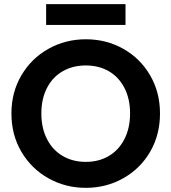

<svg xmlns="http://www.w3.org/2000/svg" viewBox="-20 -897 825 924"><path d="M584 -877V-777H202V-877ZM393 7Q295 7 213 -39Q131 -85 83 -166.5Q35 -248 35 -351Q35 -453 83 -534.5Q131 -616 213 -662Q295 -708 393 -708Q492 -708 573.5 -662Q655 -616 702.5 -534.5Q750 -453 750 -351Q750 -248 702.5 -166.5Q655 -85 573 -39Q491 7 393 7ZM393 -118Q456 -118 504 -146.5Q552 -175 579 -228Q606 -281 606 -351Q606 -421 579 -473.5Q552 -526 504 -554Q456 -582 393 -582Q330 -582 281.5 -554Q233 -526 206 -473.5Q179 -421 179 -351Q179 -281 206 -228Q233 -175 281.5 -146.5Q330 -118 393 -118Z"/></svg>

Font: Fz Poppins SemBd
Style: Regular
Weight: 600
Designer: Ninad Kale (Devanagari), Jonny Pinhorn (Latin)
Foundry: Indian Type Foundry
Version: Vit hóa bi Vntype.Com & FontZin.Com